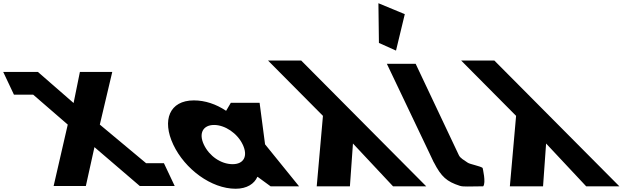

<svg xmlns="http://www.w3.org/2000/svg" viewBox="-269 -1145 3885 1180"><path d="M738.5 -141.9H629L344.5 -379.3L421 -703.1H222.1L183.3 -511.9L-36.3 -703.1H-226.7L-226.6 -703H-249.3L-183.2 -563H-64.9L147.4 -379.3L60.6 -1.9H258.6L311.5 -240.7L590.1 -1.9H591.7H796.7H804.7Z M796 -256C866.9 -106 1029.1 15 1179.1 15C1249.1 15 1294.4 -16 1312.6 -58H1314.6L1394 0H1569L1360 -258L1326.5 -513H1149.5L1120.6 -464C1059.3 -505 991.4 -528 922.4 -528C772.4 -528 725.1 -406 796 -256ZM984 -256C950.4 -327 979.8 -377 1046.8 -377C1112.8 -377 1189.4 -327 1223 -256C1256.1 -186 1229.7 -136 1160.7 -136C1088.7 -136 1017.1 -186 984 -256Z M2146.5 0 1900.2 -263 1881.5 0H1677.5L1715.8 -433L1378.1 -773H1582.1L2350.5 0Z M2059.8 -881.2 2164.8 -834.1 2218.8 -1058 2056.7 -1125.2ZM2108.5 -753H2285.5L2551.2 -191C2559.9 -173 2581.1 -161.8 2605.8 -145C2619.4 -135.7 2683.7 -124 2697.1 -113C2697.1 -113 2719.3 -21.3 2700.6 0C2616.5 0 2579.6 4.3 2557.1 -3C2477.3 -28.9 2443.3 -57.6 2397 -148L2396.5 -148L2387.8 -166.5C2382.8 -176.7 2377.8 -187.5 2372.4 -199L2372 -200Z M3333.5 0 3087.2 -263 3068.5 0H2864.5L2902.8 -433L2565.1 -773H2769.1L3537.5 0Z"/></svg>

Font: Hussar
Style: BdOpOblFive
Weight: 700
Foundry: Cannot Into Space Fonts
Version: Version 2.00